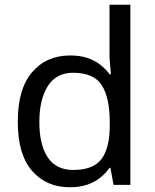

<svg xmlns="http://www.w3.org/2000/svg" viewBox="-20 -780 655 810"><path d="M275 10Q175 10 115 -59.5Q55 -129 55 -267Q55 -405 115.5 -475.5Q176 -546 276 -546Q318 -546 349 -535.5Q380 -525 403 -507Q426 -489 442 -467H448Q447 -480 444.5 -505.5Q442 -531 442 -546V-760H530V0H459L446 -72H442Q426 -49 403 -30.5Q380 -12 348.5 -1Q317 10 275 10ZM289 -63Q374 -63 408.5 -109.5Q443 -156 443 -250V-266Q443 -366 410 -419.5Q377 -473 288 -473Q217 -473 181.5 -416.5Q146 -360 146 -265Q146 -169 181.5 -116Q217 -63 289 -63Z"/></svg>

Font: uhindi85
Style: Book
Weight: 400
Designer: Jelle Bosma - Monotype Design Team
Foundry: Monotype Imaging Inc.
Version: Version 2.003